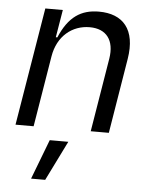

<svg xmlns="http://www.w3.org/2000/svg" viewBox="-55 -598 691 885"><g transform="rotate(5 290.5 -156.0)"><path d="M166.9 -328.1C182.5 -423.3 250.4 -477.3 331 -477.3C408.4 -477.3 447.1 -426.5 433.2 -340.9L377.1 0H460.9L517.8 -346.6C540.8 -485.8 477.6 -552.6 367.2 -552.6C284.8 -552.6 227.6 -515.6 186.1 -417.6H179L200.3 -545.5H119.3L29.1 0H112.9ZM187.5 241.5 278.4 57.5H192.5L122.2 241.5Z"/></g></svg>

Font: Riot Sans 2.0
Style: Italic
Weight: 400
Italic angle: -9.39999°
Designer: Rasmus Andersson
Foundry: rsms
Version: Version 3.006;hotconv 1.0.109;makeotfexe 2.5.65596